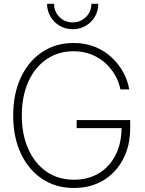

<svg xmlns="http://www.w3.org/2000/svg" viewBox="-20 -958 745 988"><path d="M360.4 9.3Q267.1 9.3 196.8 -37.6Q126.5 -84.5 87.2 -168.5Q47.9 -252.4 47.9 -363.3Q47.9 -475.1 87.2 -559.1Q126.5 -643.1 196.5 -689.9Q266.6 -736.8 358.9 -736.8Q420.4 -736.8 470 -716.3Q519.5 -695.8 555.9 -661.4Q592.3 -627 615 -584.5Q637.7 -542 645 -498H599.6Q592.3 -534.7 572.8 -569.8Q553.2 -605 522.5 -633.1Q491.7 -661.1 450.4 -677.7Q409.2 -694.3 358.9 -694.3Q279.8 -694.3 219.5 -653.1Q159.2 -611.8 125.7 -537.4Q92.3 -462.9 92.3 -363.3Q92.3 -265.1 125.7 -190.7Q159.2 -116.2 219.5 -74.7Q279.8 -33.2 360.4 -33.2Q434.1 -33.2 489 -66.4Q543.9 -99.6 574.7 -160.2Q605.5 -220.7 605.5 -302.7L621.6 -298.8H374.5V-340.3H649.9V-299.3Q649.9 -207 613 -137.7Q576.2 -68.4 511.2 -29.5Q446.3 9.3 360.4 9.3ZM354 -807.6Q317.4 -807.6 287.4 -825.2Q257.3 -842.8 239.7 -872.6Q222.2 -902.3 222.2 -938.5H258.3Q258.3 -897.9 286.1 -870.4Q314 -842.8 354 -842.8Q394 -842.8 422.1 -870.4Q450.2 -897.9 450.2 -938.5H485.8Q485.8 -902.3 468.5 -872.6Q451.2 -842.8 421.1 -825.2Q391.1 -807.6 354 -807.6Z"/></svg>

Font: Inter 28pt ExtraLight
Style: Regular
Weight: 250
Designer: Rasmus Andersson
Foundry: rsms
Version: Version 4.001;git-66647c0bb